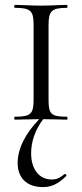

<svg xmlns="http://www.w3.org/2000/svg" viewBox="-20 -488 334 783"><path d="M253 -12C188 -12 178 -23 178 -81V-385C178 -442 189 -456 253 -456C256 -456 256 -468 253 -468C225 -468 188 -465 146 -465C108 -465 70 -468 41 -468C37 -468 37 -456 41 -456C105 -456 117 -444 117 -387V-81C117 -23 105 -12 41 -12C37 -12 37 0 41 0C68 0 104 -2 140 -2C82 58 52 119 52 177C52 237 89 275 155 275C190 275 217 262 250 230C254 227 247 220 243 222C229 233 217 244 191 244C139 244 107 201 107 138C107 90 122 44 156 -2C194 -2 226 0 253 0C256 0 256 -12 253 -12Z"/></svg>

Font: Cormorant SC
Style: Regular
Weight: 400
Designer: Christian Thalmann (Catharsis Fonts)
Version: Version 1.000;PS 001.000;hotconv 1.0.70;makeotf.lib2.5.58329